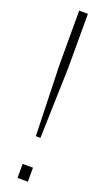

<svg xmlns="http://www.w3.org/2000/svg" viewBox="-146 -757 434 785"><g transform="rotate(20 71.0 -364.5)"><path d="M61 -186 52 -493V-729H90V-493L81 -186ZM49 0V-61H94V0Z"/></g></svg>

Font: Mona Sans Expanded ExtraLight
Style: Regular
Weight: 200
Width: 7
Designer: Deni Anggara
Foundry: GitHub
Version: Version 1.001;gftools[0.9.33]